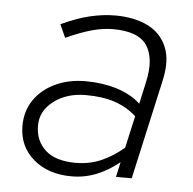

<svg xmlns="http://www.w3.org/2000/svg" viewBox="-42 -532 587 584"><g transform="rotate(5 251.0 -239.5)"><path d="M197 10Q125 10 80 -29Q35 -68 35 -130Q35 -175 58 -209Q81 -243 122 -262.5Q163 -282 215 -282Q266 -282 310 -268.5Q354 -255 383 -228L398 -296Q414 -368 388 -407.5Q362 -447 284 -447Q253 -447 219 -437.5Q185 -428 141 -408L123 -448Q170 -470 210 -479.5Q250 -489 287 -489Q345 -489 386 -469Q427 -449 444.5 -408Q462 -367 448 -305L380 0H332L342 -46Q309 -19 273 -4.5Q237 10 197 10ZM206 -32Q248 -32 283.5 -47.5Q319 -63 352 -91L374 -189Q345 -215 308 -227.5Q271 -240 219 -240Q161 -240 121.5 -210Q82 -180 82 -135Q82 -89 113 -60.5Q144 -32 206 -32Z"/></g></svg>

Font: Red Hat Text VF
Style: Italic
Weight: 300
Italic angle: -12°
Designer: Pentagram, MCKL
Foundry: Pentagram, MCKL
Version: Version 1.023